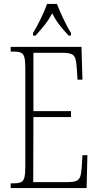

<svg xmlns="http://www.w3.org/2000/svg" viewBox="-20 -951 500 971"><path d="M34 0V-24H51Q75 -24 87 -30Q99 -36 103.5 -54Q108 -72 108 -108V-605Q108 -642 103.5 -660Q99 -678 87 -684Q75 -690 51 -690H34V-714H392L397 -548H372L369 -596Q367 -633 362 -652Q357 -671 341.5 -677.5Q326 -684 294 -684H149V-389H339V-359H149L148 -30H320Q351 -30 365.5 -36Q380 -42 385.5 -57.5Q391 -73 393 -102L397 -166H422L418 0ZM147 -784Q165 -813 185.5 -855Q206 -897 218 -931H268Q281 -897 301 -855Q321 -813 339 -784V-771H327Q301 -799 281 -824.5Q261 -850 244 -884Q226 -850 205.5 -824.5Q185 -799 160 -771H147Z"/></svg>

Font: Noto Serif Bengali ExtraCondensed ExtraLight
Style: Regular
Weight: 200
Width: 2
Designer: Juan Bruce, Universal Thirst, Indian Type Foundry and the Monotype Design Team.
Foundry: Monotype Imaging Inc.
Version: Version 2.003; ttfautohint (v1.8.4.7-5d5b)